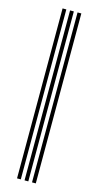

<svg xmlns="http://www.w3.org/2000/svg" viewBox="-125 -836 446 873"><g transform="rotate(15 98.5 -400.0)"><path d="M125 0V-800H142.8V0ZM54.5 0V-800H72.2V0ZM89.8 0V-800H107.5V0Z"/></g></svg>

Font: Big Shoulders Inline Text Medium
Style: Regular
Weight: 500
Designer: Patric King
Foundry: XO Type Co
Version: Version 1.000